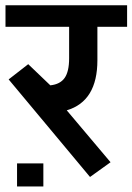

<svg xmlns="http://www.w3.org/2000/svg" viewBox="-35 -646 492 713"><path d="M126 -39.1V46.4H28.3V-39.1ZM221.7 -429.7V-546.4H-14.6V-626.5H437V-546.4H326.7V-422.4Q326.7 -270 212.9 -236.3L375.5 -43.5L299.3 11.2L-2.9 -351.1L69.8 -407.7L151.9 -329.1Q188.5 -333 205.1 -356.7Q221.7 -380.4 221.7 -429.7Z"/></svg>

Font: Yantramanav Medium
Style: Regular
Weight: 500
Version: Version 1.001;PS 1.0;hotconv 1.0.72;makeotf.lib2.5.5900; ttf